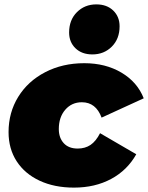

<svg xmlns="http://www.w3.org/2000/svg" viewBox="-20 -845 675 875"><path d="M19 -243Q19 -332 63 -403.5Q107 -475 186 -516Q265 -557 364 -557Q461 -557 533.5 -514Q606 -471 635 -397L443 -309Q417 -379 353 -379Q307 -379 277.5 -345Q248 -311 248 -257Q248 -217 270.5 -192.5Q293 -168 334 -168Q368 -168 392.5 -184.5Q417 -201 436 -238L601 -142Q560 -69 486.5 -29.5Q413 10 317 10Q228 10 160.5 -21.5Q93 -53 56 -110Q19 -167 19 -243ZM295 -697Q295 -754 330.5 -789.5Q366 -825 419 -825Q467 -825 496 -797Q525 -769 525 -725Q525 -668 489.5 -632.5Q454 -597 401 -597Q353 -597 324 -625Q295 -653 295 -697Z"/></svg>

Font: Montserrat Alternates Black
Style: Italic
Weight: 900
Italic angle: -11.3°
Designer: Julieta Ulanovsky
Foundry: Julieta Ulanovsky
Version: Version 7.200